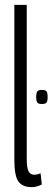

<svg xmlns="http://www.w3.org/2000/svg" viewBox="-20 -760 219 790"><path d="M90 -740V-109Q90 -67 98 -54Q106 -41 121 -41Q125 -41 131 -42Q137 -43 147 -47L152 -1Q131 10 110 10Q73 10 56 -13Q39 -36 39 -103V-740ZM152 -332Q139 -332 134 -337.5Q129 -343 129 -361Q129 -379 134 -384.5Q139 -390 152 -390Q166 -390 171 -384.5Q176 -379 176 -361Q176 -343 171 -337.5Q166 -332 152 -332Z"/></svg>

Font: Georama Extra Condensed Light
Style: Regular
Weight: 300
Width: 2
Designer: Jean-Baptiste Levee
Foundry: Production Type
Version: Version 1.000